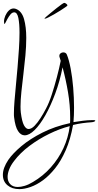

<svg xmlns="http://www.w3.org/2000/svg" viewBox="-107 -930 684 1338"><path d="M28 388Q-23 388 -55 361Q-87 334 -87 288Q-87 241 -49 184Q-18 139 42 88.5Q102 38 188 -5.5Q274 -49 381 -72Q382 -82 382 -92Q382 -102 382 -112Q382 -198 367 -287Q352 -376 329 -461Q310 -364 278 -278Q246 -192 209 -126.5Q172 -61 134.5 -24Q97 13 65 13Q38 13 18.5 -17Q-1 -47 -9 -114Q-10 -119 -10 -126.5Q-10 -134 -10 -142Q-10 -175 -6 -225.5Q-2 -276 4 -337Q10 -398 15.5 -463Q21 -528 25 -589.5Q29 -651 29 -703Q29 -765 21 -804.5Q13 -844 -8 -844Q-22 -844 -34 -829.5Q-46 -815 -55.5 -797.5Q-65 -780 -70.5 -769Q-76 -758 -77 -765Q-78 -769 -78.5 -772.5Q-79 -776 -79 -780Q-79 -799 -70 -820Q-61 -841 -46 -856Q-31 -871 -12 -871Q-5 -871 4 -868Q45 -852 60.5 -797Q76 -742 76 -666Q76 -608 70 -543Q64 -478 56 -413Q48 -348 42 -290Q36 -232 36 -187Q36 -176 36.5 -165.5Q37 -155 38 -146Q46 -83 60 -57Q74 -31 92 -31Q112 -31 133.5 -53Q155 -75 176 -108Q197 -141 214 -174Q235 -213 254 -271.5Q273 -330 289.5 -392.5Q306 -455 316 -506L307 -535Q305 -550 314 -557.5Q323 -565 333 -565Q353 -565 359 -549Q374 -513 385.5 -452Q397 -391 403 -319.5Q409 -248 409 -179Q409 -153 408 -127.5Q407 -102 405 -79Q437 -84 470.5 -88.5Q504 -93 540 -93H545Q557 -93 557 -89Q557 -86 550 -82.5Q543 -79 530 -78Q499 -76 466.5 -71.5Q434 -67 402 -59Q384 42 351 117Q318 192 277 243Q236 294 194 325Q149 358 106 373Q63 388 28 388ZM17 373Q38 373 65 365Q92 357 123 338Q193 297 247 236.5Q301 176 335 102.5Q369 29 379 -51Q309 -33 235.5 3Q162 39 98 87Q34 135 -9 192Q-32 222 -43 250.5Q-54 279 -54 303Q-54 334 -35.5 353.5Q-17 373 17 373ZM207 -800Q203 -800 203 -802Q203 -803 215.5 -814Q228 -825 247.5 -841Q267 -857 287 -873Q307 -889 322 -899.5Q337 -910 341 -910Q346 -910 354.5 -904Q363 -898 363 -892Q363 -890 349 -880Q335 -870 313.5 -856.5Q292 -843 269.5 -830Q247 -817 229.5 -808.5Q212 -800 207 -800Z"/></svg>

Font: Inspiration
Style: Regular
Weight: 400
Designer: Robert E. Leuschke
Foundry: Robert E. Leuschke
Version: Version 2.010; ttfautohint (v1.8.3)